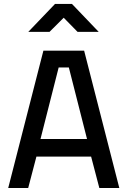

<svg xmlns="http://www.w3.org/2000/svg" viewBox="-20 -941 638 961"><path d="M21.1 0 197.2 -687.4H401.1L577.2 0H477.2L436 -157.3H162.3L121.1 0ZM182.7 -245.2H415.6L324.6 -603.2H273.6ZM121.5 -781.4 255.5 -921.4H340.1L474.1 -781.4H368.3L298.8 -852.3L227.8 -781.4Z"/></svg>

Font: TitilliumWeb ExtraLight
Style: Regular
Weight: 400
Designer: Mohamed Gaber, Accademia di Belle Arti di Urbino and others
Foundry: Kief Type Foundry, Accademia di Belle Arti di Urbino and others
Version: Version 3.000; ttfautohint (v1.8.2)